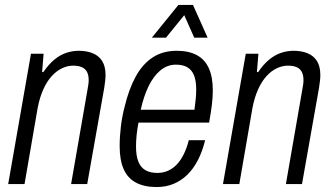

<svg xmlns="http://www.w3.org/2000/svg" viewBox="-20 -743 1340 775"><path d="M13 0 105 -526H156L150 -452H155Q176 -483 199 -502Q222 -521 247 -529.5Q272 -538 298 -538Q330 -538 354.5 -528Q379 -518 392.5 -496.5Q406 -475 406 -440Q406 -429 404.5 -416.5Q403 -404 401 -390L332 0H267L333 -380Q335 -391 336.5 -401Q338 -411 338 -419Q338 -440 331 -453Q324 -466 310 -472Q296 -478 275 -478Q253 -478 230.5 -467.5Q208 -457 188.5 -435.5Q169 -414 154.5 -381.5Q140 -349 132 -307L79 0Z M612 12Q563 12 529.5 -5.5Q496 -23 479.5 -59.5Q463 -96 463 -153Q463 -192 468 -233Q473 -274 483 -312Q500 -383 527.5 -433.5Q555 -484 596 -511Q637 -538 693 -538Q742 -538 774.5 -520.5Q807 -503 823 -467.5Q839 -432 839 -378Q839 -350 835 -318Q831 -286 824 -248H539Q534 -222 531.5 -198Q529 -174 529 -152Q529 -114 538.5 -90.5Q548 -67 567 -56Q586 -45 615 -45Q638 -45 657.5 -53.5Q677 -62 693 -78.5Q709 -95 721.5 -120Q734 -145 742 -177H808Q797 -132 779 -97Q761 -62 736.5 -38Q712 -14 681 -1Q650 12 612 12ZM548 -300H765Q768 -323 770 -343Q772 -363 772 -381Q772 -416 763.5 -438Q755 -460 737 -471Q719 -482 690 -482Q655 -482 627 -458.5Q599 -435 579.5 -394.5Q560 -354 548 -300ZM593 -591 700 -723H759L818 -591H764L712 -708H745L650 -591Z M880 0 972 -526H1023L1017 -452H1022Q1043 -483 1066 -502Q1089 -521 1114 -529.5Q1139 -538 1165 -538Q1197 -538 1221.5 -528Q1246 -518 1259.5 -496.5Q1273 -475 1273 -440Q1273 -429 1271.5 -416.5Q1270 -404 1268 -390L1199 0H1134L1200 -380Q1202 -391 1203.5 -401Q1205 -411 1205 -419Q1205 -440 1198 -453Q1191 -466 1177 -472Q1163 -478 1142 -478Q1120 -478 1097.5 -467.5Q1075 -457 1055.5 -435.5Q1036 -414 1021.5 -381.5Q1007 -349 999 -307L946 0Z"/></svg>

Font: Archivo Condensed Light
Style: Italic
Weight: 300
Width: 3
Italic angle: -10°
Designer: Hector Gatti
Foundry: Omnibus-Type
Version: Version 2.001